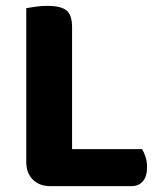

<svg xmlns="http://www.w3.org/2000/svg" viewBox="-20 -636 551 658"><path d="M153 2Q115 2 92.5 -20.5Q70 -43 70 -81V-608Q81 -610 101.5 -613Q122 -616 142 -616Q187 -616 207 -601Q227 -586 227 -542V-125H467Q473 -115 478.5 -99Q484 -83 484 -64Q484 -31 469.5 -14.5Q455 2 430 2H153Z"/></svg>

Font: Baloo Chettan 2
Style: Bold
Weight: 700
Designer: Maithili Shingre, Unnati Kotecha and Ek Type
Foundry: Ek Type
Version: Version 1.640;hotconv 1.0.111;makeotfexe 2.5.65597; ttfautoh